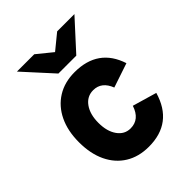

<svg xmlns="http://www.w3.org/2000/svg" viewBox="-210 -848 975 975"><g transform="rotate(-45 277.5 -360.0)"><path d="M286 12Q213.5 12 160.8 -20.5Q108 -53 79.2 -113Q50.5 -173 50.5 -255Q50.5 -337 79.5 -397Q108.5 -457 161.5 -490Q214.5 -523 286.5 -523Q455 -523 505 -369L374 -325Q348.5 -391.5 288.5 -391.5Q244 -391.5 217 -354Q190 -316.5 190 -255Q190 -194 216.5 -156.8Q243 -119.5 286 -119.5Q351 -119.5 375 -193L505.5 -155Q457 12 286 12ZM223.5 -576 81.5 -732H206L288.5 -665L370.5 -732H494.5L352 -576Z"/></g></svg>

Font: Overpass ExtraBold
Style: Regular
Weight: 800
Designer: Delve Withrington, Dave Bailey, Thomas Jockin
Foundry: Delve Fonts LLC
Version: Version 4.000; ttfautohint (v1.8.3)